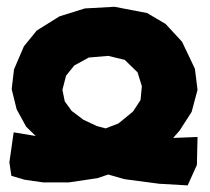

<svg xmlns="http://www.w3.org/2000/svg" viewBox="-20 -526 621 569"><path d="M300.8 -8.8 348.6 4.9 452.1 18.6 536.1 23.4 563.5 -37.1 565.4 -120.1 493.2 -117.2 512.7 -139.6 547.9 -194.3 565.4 -259.8 557.6 -322.3 519.5 -402.3 470.7 -455.1 416 -487.3 319.3 -505.9 231.4 -501 156.2 -477.5 88.9 -435.5 50.8 -388.7 21.5 -320.3 14.6 -261.7 29.3 -202.1 57.6 -150.4 85.9 -123 20.5 -133.8 7.8 -44.9 13.7 -4.9 53.7 6.8 108.4 14.6H183.6L268.6 2ZM293 -145.5 267.6 -152.3 227.5 -170.9 192.4 -197.3 171.9 -225.6 165 -259.8 175.8 -301.8 200.2 -332 243.2 -355.5 300.8 -360.4 349.6 -348.6 387.7 -311.5 400.4 -270.5 396.5 -229.5 374 -195.3 331.1 -160.2Z"/></svg>

Font: MaokenAssortedSans-TC
Style: Regular
Weight: 500
Version: Version 0.83